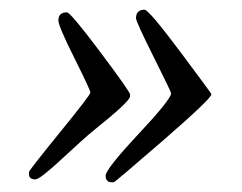

<svg xmlns="http://www.w3.org/2000/svg" viewBox="-20 -436 497 395"><path d="M39.6 -82Q39.6 -85.4 102.8 -163.1Q166 -240.7 166 -245.6Q166 -250.5 133.1 -316.4Q100.1 -382.3 100.1 -394Q100.1 -410.6 117.7 -410.6Q125 -410.6 186.3 -328.9Q247.6 -247.1 247.6 -241.7V-237.8Q247.6 -227.5 171.9 -167Q154.3 -152.8 108.2 -109.9Q62 -66.9 52.7 -66.9Q39.6 -66.9 39.6 -78.1ZM332 -244.1Q332 -247.1 295.9 -319.3Q259.8 -391.6 259.8 -398.4Q259.8 -416 277.3 -416Q286.1 -416 350.6 -329.8Q415 -243.7 415 -242.2Q415 -233.4 315.7 -147.2Q216.3 -61 213.9 -61H210.4Q197.3 -61 197.3 -74.5Q197.3 -87.9 264.6 -159.9Q332 -231.9 332 -244.1Z"/></svg>

Font: Averia Serif Libre Light
Style: Italic
Weight: 300
Italic angle: -8.5°
Version: Version 1.002